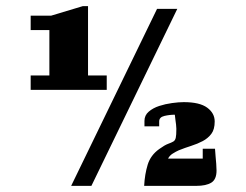

<svg xmlns="http://www.w3.org/2000/svg" viewBox="-20 -606 801 626"><path d="M278 0H212L492 -577H558ZM147 -555 250 -586H267V-360H328V-313H80V-360H141V-508H80V-555ZM579 -273Q631 -273 655.5 -255Q680 -237 680 -210Q680 -184 669 -169.5Q658 -155 641 -146Q624 -137 603.5 -130.5Q583 -124 563 -116Q554 -112 543.5 -105.5Q533 -99 528 -89H641V-121H681Q682 -107 683 -95Q684 -84 685 -72Q686 -60 686 -50Q686 -21 669 -10.5Q652 0 620 0H450Q452 -38 461.5 -69Q471 -100 499 -120Q517 -133 528 -137Q539 -141 545 -144.5Q551 -148 553 -156.5Q555 -165 555 -186Q555 -192 554 -200Q553 -208 552 -215Q551 -223 550 -232Q533 -232 516 -228Q499 -224 499 -210V-194H451V-212Q451 -230 465 -242Q479 -254 499 -260.5Q519 -267 541 -270Q563 -273 579 -273Z"/></svg>

Font: Bigshot One
Style: Regular
Weight: 400
Designer: Gesine Todt
Foundry: Gesine Todt
Version: Version 1.000